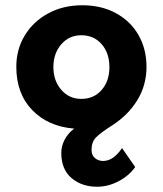

<svg xmlns="http://www.w3.org/2000/svg" viewBox="-20 -478 619 730"><path d="M444 85 494 157Q471 190 431 211Q391 232 349 232Q291 232 252 199Q213 166 213 103Q213 78 225.5 53.5Q238 29 262 11Q163 3 102.5 -59.5Q42 -122 42 -224Q42 -290 74 -343Q106 -396 163 -427Q220 -458 293 -458Q366 -458 421.5 -427.5Q477 -397 507 -344Q537 -291 537 -224Q537 -154 502 -97Q467 -40 406 -1Q362 27 345 44.5Q328 62 328 92Q328 112 341 123Q354 134 372 134Q411 134 444 85ZM289 -102Q337 -102 366.5 -136Q396 -170 396 -223Q396 -276 366.5 -310Q337 -344 289 -344Q243 -344 213 -309.5Q183 -275 183 -223Q183 -171 213 -136.5Q243 -102 289 -102Z"/></svg>

Font: Josefin Sans
Style: Bold
Weight: 700
Designer: Santiago Orozco
Foundry: Typemade
Version: Version 2.000